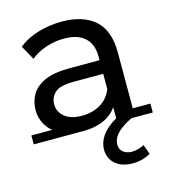

<svg xmlns="http://www.w3.org/2000/svg" viewBox="-114 -624 827 938"><g transform="rotate(-15 299.0 -155.5)"><path d="M420 0V-112L415 -133V-324Q415 -385 379.5 -418.5Q344 -452 273 -452Q226 -452 181 -436.5Q136 -421 105 -395L65 -467Q106 -500 163.5 -517.5Q221 -535 284 -535Q393 -535 452 -482Q511 -429 511 -320V0ZM246 9Q187 9 142.5 -11.5Q98 -32 74 -68.5Q50 -105 50 -150Q50 -193 70.5 -228Q91 -263 137.5 -284Q184 -305 263 -305H431V-236H267Q195 -236 170 -212Q145 -188 145 -154Q145 -115 176 -90Q207 -65 262 -65Q316 -65 356.5 -89Q397 -113 415 -159L434 -93Q415 -45 367 -18Q319 9 246 9ZM-2 -36H244V9H-2ZM420 -36H600V9H420ZM443 224Q387 224 355 196Q323 168 323 123Q323 96 336.5 69Q350 42 382 16Q414 -10 466 -32L511 0Q467 20 441 39Q415 58 403.5 77Q392 96 392 116Q392 141 409.5 154.5Q427 168 453 168Q470 168 486.5 163Q503 158 515 151L533 200Q515 211 491.5 217.5Q468 224 443 224Z"/></g></svg>

Font: Montserrat Underline Thin Medium
Style: Regular
Weight: 500
Version: Version 9.000